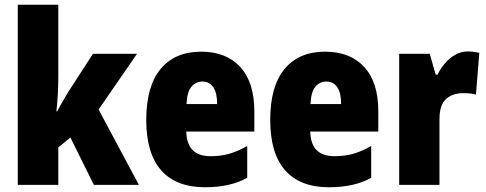

<svg xmlns="http://www.w3.org/2000/svg" viewBox="-20 -780 2051 810"><path d="M226 -459Q226 -422 224 -383.5Q222 -345 218 -310H221Q232 -331 245 -353.5Q258 -376 268 -392L372 -553H558L396 -318L566 0H376L277 -200L226 -158V0H55V-760H226Z M829 -562Q934 -562 993.5 -497.5Q1053 -433 1053 -310V-225H766Q768 -121 868 -121Q911 -121 946.5 -131Q982 -141 1023 -164V-30Q952 10 845 10Q723 10 660 -61.5Q597 -133 597 -274Q597 -416 657.5 -489Q718 -562 829 -562ZM834 -436Q806 -436 787.5 -414Q769 -392 767 -341H896Q896 -389 879.5 -412.5Q863 -436 834 -436Z M1352 -562Q1457 -562 1516.5 -497.5Q1576 -433 1576 -310V-225H1289Q1291 -121 1391 -121Q1434 -121 1469.5 -131Q1505 -141 1546 -164V-30Q1475 10 1368 10Q1246 10 1183 -61.5Q1120 -133 1120 -274Q1120 -416 1180.5 -489Q1241 -562 1352 -562ZM1357 -436Q1329 -436 1310.5 -414Q1292 -392 1290 -341H1419Q1419 -389 1402.5 -412.5Q1386 -436 1357 -436Z M1953 -563Q1977 -563 2002 -557L1988 -381Q1978 -384 1965.5 -385.5Q1953 -387 1934 -387Q1889 -387 1861.5 -362Q1834 -337 1834 -276V0H1664V-553H1793L1818 -465H1826Q1837 -489 1856 -511.5Q1875 -534 1900 -548.5Q1925 -563 1953 -563Z"/></svg>

Font: Noto Sans Thai Cond Blk
Style: Regular
Weight: 900
Width: 3
Designer: Monotype Design Team
Foundry: Monotype Imaging Inc.
Version: Version 2.002; ttfautohint (v1.8.4.7-5d5b)